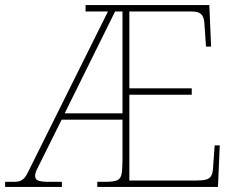

<svg xmlns="http://www.w3.org/2000/svg" viewBox="-24 -734 937 754"><path d="M-4 0V-20H35Q44 -20 52.5 -22.5Q61 -25 69.5 -33Q78 -41 86 -58L400 -689H312V-714H798L805 -551H785L779 -638Q778 -659 772 -670Q766 -681 755 -685Q744 -689 728 -689H484V-387H729V-362H484V-25H745Q772 -25 786 -29Q800 -33 806 -44.5Q812 -56 813 -79L819 -163H839L832 0H358V-20H390Q422 -20 436 -26Q450 -32 453.5 -51Q457 -70 457 -108V-264H218L138 -103Q127 -82 120.5 -68Q114 -54 114 -43Q114 -29 127 -24.5Q140 -20 168 -20H219V0ZM230 -289H457V-689H428Z"/></svg>

Font: Noto Serif Thai Thin
Style: Regular
Weight: 250
Version: Version 2.001